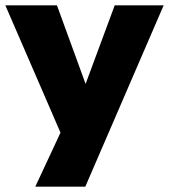

<svg xmlns="http://www.w3.org/2000/svg" viewBox="-39 -518 632 718"><path d="M93 180 205 -60V19L-19 -498H174L291 -177H271L390 -498H573L280 180Z"/></svg>

Font: Nunito Sans 10pt Black
Style: Regular
Weight: 900
Designer: Vernon Adams
Foundry: Vernon Adams
Version: Version 3.101;gftools[0.9.27]